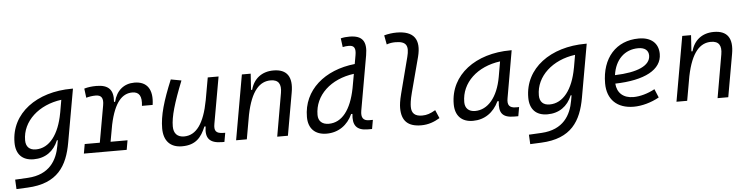

<svg xmlns="http://www.w3.org/2000/svg" viewBox="-53 -1018 5965 1527"><g transform="rotate(-5 2929.5 -254.5)"><path d="M24.4 234.4 112.3 230.5C354.5 219.7 434.1 85 466.3 -98.1L541.5 -522.5H532.2C252.4 -522.5 41 -370.1 41 -135.3C41 -42 91.3 10.3 182.1 10.3C274.4 10.3 343.3 -38.1 378.4 -124H385.7L378.4 -82.5C358.9 31.7 296.9 143.6 122.1 153.3L20.5 158.7ZM441.4 -441.9 424.3 -343.8 422.9 -336.9C392.1 -169.4 314.5 -66.4 206.1 -66.4C154.8 -66.4 126.5 -94.7 126.5 -146C126.5 -298.8 261.2 -418.5 441.4 -441.9Z M583 0H924.8L938 -75.2H802.7L827.1 -210C865.2 -388.7 929.7 -450.7 1008.8 -450.7C1064.5 -450.7 1085.4 -413.6 1076.2 -337.9H1161.6C1179.7 -459.5 1133.8 -527.3 1031.7 -527.3C948.2 -527.3 887.7 -477.1 866.2 -388.7H857.4C866.2 -484.4 825.2 -527.3 729 -527.3C692.9 -527.3 660.2 -523.4 631.3 -514.6L640.6 -440.9C665 -447.8 690.4 -451.7 716.8 -451.7C762.2 -451.7 779.3 -425.8 769 -369.1L716.8 -75.2H596.2Z M1366.7 10.3C1476.6 10.3 1522 -47.4 1556.6 -130.9H1566.4C1551.8 -40 1583.5 4.9 1687.5 4.9H1704.6L1717.3 -66.9L1700.7 -67.4C1643.6 -68.4 1627.4 -89.4 1637.7 -146L1703.6 -517.6H1617.2L1585 -336.4V-336.9C1551.3 -157.2 1487.3 -66.4 1389.6 -66.4C1335.9 -66.4 1306.2 -97.2 1306.2 -153.8C1306.2 -231.9 1337.9 -338.9 1406.7 -511.7L1322.8 -527.3C1254.4 -362.3 1220.7 -248 1220.7 -145C1220.7 -45.4 1272.9 10.3 1366.7 10.3Z M1798.3 0H1883.8L1918 -192.9C1957 -384.8 2027.3 -450.7 2112.8 -450.7C2175.3 -450.7 2198.7 -414.6 2186.5 -344.2L2126.5 0H2211.9L2272 -340.3C2293.9 -463.4 2250.5 -527.3 2142.1 -527.3C2050.3 -527.3 1983.9 -477.1 1960.4 -388.7H1951.7L1960 -517.6H1889.6Z M2521 10.3C2614.7 10.3 2689 -42 2728 -128.4H2738.3C2728 -40.5 2757.3 4.9 2850.1 4.9H2883.3L2896 -66.9H2866.2C2818.4 -66.9 2801.3 -93.8 2810.5 -147.5L2887.2 -583C2906.7 -693.4 2871.1 -742.7 2767.6 -742.7C2744.1 -742.7 2720.7 -740.7 2698.2 -734.9L2707.5 -664.6C2724.1 -668.5 2740.7 -669.9 2757.3 -669.9C2799.8 -669.9 2813 -645.5 2803.2 -590.8L2791 -522C2549.8 -496.6 2375.5 -350.6 2375.5 -135.3C2375.5 -43 2428.2 10.3 2521 10.3ZM2756.8 -331.1C2723.1 -160.2 2649.4 -66.4 2544.4 -66.4C2491.7 -66.4 2460.9 -94.7 2460.9 -144C2460.9 -301.8 2592.3 -420.9 2777.3 -444.8Z M3275.9 9.8C3334 9.8 3380.4 -8.3 3424.8 -34.7L3396.5 -100.6C3356 -77.1 3327.6 -66.9 3290 -66.9C3232.4 -66.9 3205.1 -92.3 3205.6 -144.5C3205.6 -164.6 3208.5 -197.8 3223.6 -254.9L3297.4 -534.2C3333.5 -673.3 3280.8 -742.2 3143.6 -742.2C3110.4 -742.2 3076.7 -737.3 3044.4 -728.5L3058.1 -654.8C3081.1 -663.6 3105 -666.5 3127.9 -666.5C3216.8 -666.5 3234.9 -628.9 3212.4 -541.5L3138.2 -254.9C3124 -200.2 3120.1 -166 3120.1 -141.1C3120.1 -38.6 3170.4 9.8 3275.9 9.8Z M3689 10.3C3780.8 10.3 3854 -39.6 3895.5 -127.9H3906.2C3895 -32.2 3925.8 4.9 4020 4.9H4050.8L4063.5 -66.9H4038.6C3984.9 -66.9 3968.3 -92.3 3978 -145L4043.9 -522.5H4034.7C3756.3 -522.5 3547.4 -370.1 3547.4 -135.3C3547.4 -43 3598.6 10.3 3689 10.3ZM3712.9 -66.4C3662.1 -66.4 3632.3 -94.7 3632.3 -144C3632.3 -299.8 3761.7 -418 3944.3 -441.9L3922.9 -319.3C3894 -157.7 3813.5 -66.4 3712.9 -66.4Z M4126 234.4 4213.9 230.5C4456.1 219.7 4535.6 85 4567.9 -98.1L4643.1 -522.5H4633.8C4354 -522.5 4142.6 -370.1 4142.6 -135.3C4142.6 -42 4192.9 10.3 4283.7 10.3C4376 10.3 4444.8 -38.1 4480 -124H4487.3L4480 -82.5C4460.4 31.7 4398.4 143.6 4223.6 153.3L4122.1 158.7ZM4543 -441.9 4525.9 -343.8 4524.4 -336.9C4493.7 -169.4 4416 -66.4 4307.6 -66.4C4256.3 -66.4 4228 -94.7 4228 -146C4228 -298.8 4362.8 -418.5 4543 -441.9Z M4977.1 -66.9C4896.5 -66.9 4847.2 -110.8 4841.8 -186C5076.7 -191.9 5214.8 -264.6 5214.8 -390.6C5214.8 -476.6 5156.7 -527.3 5058.6 -527.3C4877.9 -527.3 4761.2 -397.5 4761.2 -194.8C4761.2 -66.4 4839.8 9.8 4972.7 9.8C5038.1 9.8 5113.3 -11.2 5176.3 -46.4L5147.9 -114.7C5092.3 -84.5 5029.3 -66.9 4977.1 -66.9ZM4845.2 -253.4C4862.3 -375.5 4938.5 -450.7 5048.3 -450.7C5100.1 -450.7 5129.4 -426.3 5129.4 -385.7C5129.4 -305.2 5026.4 -258.8 4845.2 -253.4Z M5314 0H5399.4L5433.6 -192.9C5472.7 -384.8 5543 -450.7 5628.4 -450.7C5690.9 -450.7 5714.4 -414.6 5702.1 -344.2L5642.1 0H5727.5L5787.6 -340.3C5809.6 -463.4 5766.1 -527.3 5657.7 -527.3C5565.9 -527.3 5499.5 -477.1 5476.1 -388.7H5467.3L5475.6 -517.6H5405.3Z"/></g></svg>

Font: Cascadia Code PL SemiLight
Style: Italic
Weight: 350
Italic angle: -10°
Monospace: yes
Designer: Aaron Bell
Foundry: Saja Typeworks
Version: Version 2404.023